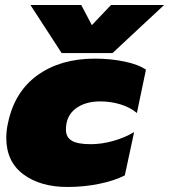

<svg xmlns="http://www.w3.org/2000/svg" viewBox="-20 -728 672 763"><path d="M101 -708H303L345 -628L421 -708H632L427 -517H225ZM5 -180Q5 -211 12 -240Q38 -364 129.5 -429.5Q221 -495 357 -495Q419 -495 474.5 -483.5Q530 -472 560 -451L524 -279Q498 -301 459.5 -313Q421 -325 378 -325Q318 -325 280 -296Q242 -267 242 -213Q242 -183 265 -169Q288 -155 341 -155Q383 -155 428.5 -167.5Q474 -180 513 -203L476 -31Q435 -10 374.5 2.5Q314 15 248 15Q140 15 72.5 -35.5Q5 -86 5 -180Z"/></svg>

Font: Prompt Black
Style: Italic
Weight: 900
Italic angle: -12°
Designer: Katatrad Team
Foundry: CadsonDemak
Version: Version 1.001